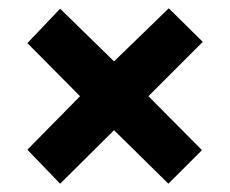

<svg xmlns="http://www.w3.org/2000/svg" viewBox="-20 -585 555 463"><path d="M387 -565 255 -437 125 -564 46 -481 173 -353 46 -224 125 -142 255 -271 386 -142 467 -223 338 -353 469 -484Z"/></svg>

Font: Noto Sans Myanmar UI Condensed ExtraBold
Style: Regular
Weight: 800
Width: 3
Designer: Monotype Design Team
Foundry: Monotype Imaging Inc.
Version: Version 2.103